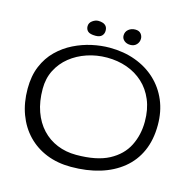

<svg xmlns="http://www.w3.org/2000/svg" viewBox="-111 -833 991 994"><g transform="rotate(15 384.0 -335.5)"><path d="M354.5 51.5Q282.5 51.5 223.5 27.8Q164.5 4 122 -40.2Q79.5 -84.5 56.8 -145.8Q34 -207 34 -282Q34 -351 56 -403.2Q78 -455.5 115.5 -492.2Q153 -529 199.5 -552Q246 -575 295.2 -585.8Q344.5 -596.5 390 -596.5Q466 -596.5 529 -573.2Q592 -550 638 -507Q684 -464 709 -405Q734 -346 734 -274Q734 -194.5 707 -133.8Q680 -73 629.2 -31.8Q578.5 9.5 509 30.5Q439.5 51.5 354.5 51.5ZM364.5 -15.5Q474.5 -15.5 540 -50.2Q605.5 -85 635 -143.8Q664.5 -202.5 664.5 -273.5Q664.5 -339 643.2 -389.5Q622 -440 584.5 -474.2Q547 -508.5 497.5 -526Q448 -543.5 391 -543.5Q335 -543.5 284.2 -526.5Q233.5 -509.5 194.2 -478Q155 -446.5 132.2 -401.8Q109.5 -357 109.5 -301.5Q109.5 -233.5 128.5 -180.5Q147.5 -127.5 181.8 -90.8Q216 -54 262.8 -34.8Q309.5 -15.5 364.5 -15.5ZM302.5 -637Q273 -637 261.5 -647.2Q250 -657.5 250 -674.5Q250 -692.5 265.8 -704Q281.5 -715.5 297.5 -715.5Q310.5 -715.5 321.8 -711.8Q333 -708 339.8 -699.2Q346.5 -690.5 346.5 -675Q346.5 -659 335.8 -648Q325 -637 302.5 -637ZM488.5 -638Q468.5 -638 455.5 -649Q442.5 -660 442.5 -676Q442.5 -696.5 457.5 -709Q472.5 -721.5 494 -721.5Q514 -721.5 524 -709.8Q534 -698 534 -683Q534 -664.5 521.5 -651.2Q509 -638 488.5 -638Z"/></g></svg>

Font: Gluten ExtraLight
Style: Regular
Weight: 250
Designer: Tyler Finck
Foundry: Etcetera Type Company
Version: Version 1.300